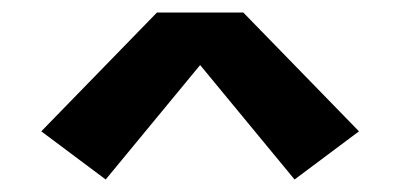

<svg xmlns="http://www.w3.org/2000/svg" viewBox="-20 -736 640 307"><path d="M149 -449 46 -526 231 -716H369L554 -526L451 -449L300 -632Z"/></svg>

Font: Iosevka Curly XBdEx
Style: Regular
Weight: 800
Width: 7
Monospace: yes
Designer: Belleve Invis
Foundry: Belleve Invis
Version: Version 11.1.0; ttfautohint (v1.8.3)